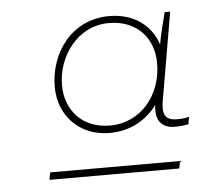

<svg xmlns="http://www.w3.org/2000/svg" viewBox="-36 -739 442 417"><g transform="rotate(-5 185.0 -530.5)"><path d="M56 -359H339L342 -375H59ZM337 -450C346 -450 358 -451 367 -453L370 -469C359 -466 351 -466 343 -466C315 -466 312 -483 316 -508L349 -700H337C331 -677 325 -654 321 -631C307 -674 269 -702 216 -702C134 -702 85 -633 85 -559C85 -495 131 -449 195 -449C241 -449 276 -470 299 -501C294 -467 310 -450 337 -450ZM214 -687C275 -687 311 -646 311 -591C311 -523 266 -465 197 -465C139 -465 101 -505 101 -561C101 -625 146 -687 214 -687Z"/></g></svg>

Font: Fixel Display 20240404 Thin
Style: Italic
Weight: 100
Italic angle: -10°
Designer: AlfaBravo + MacPaw
Foundry: Kyrylo Tkachov, Marchela Mozhyna, Serhii Makarenko, Maria Weinstein, Zakhar Kryvoshyya
Version: Version 1.211;Glyphs 3.2 (3225)